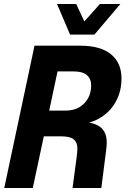

<svg xmlns="http://www.w3.org/2000/svg" viewBox="-20 -938 640 958"><path d="M1.2 0 152.2 -710H380.8Q481.4 -710 533.8 -667.2Q586.2 -624.4 586.2 -546.2Q586.2 -484.2 559.7 -434.2Q533.2 -384.2 485.9 -353.7Q438.6 -323.2 377 -318L375.6 -331.2Q446 -329.6 479.3 -304.9Q512.6 -280.2 512.6 -226.4Q512.6 -210.6 509.2 -184.3Q505.8 -158 502.8 -135L485.6 0H342L360.8 -140.8Q362.8 -156.4 364.5 -171.2Q366.2 -186 366.2 -196Q366.2 -227.4 348.1 -242.6Q330 -257.8 283 -257.8H198.6L143.6 0ZM225.6 -386.2H307.6Q346.2 -386.2 374.6 -402.4Q403 -418.6 418.9 -446.8Q434.8 -475 434.8 -511.4Q434.8 -545.8 412.9 -563.7Q391 -581.6 349 -581.6H267ZM580.6 -918.2 451.2 -765.4H329.6L264.6 -918.2H360.2L408.8 -814H385.6L478.6 -918.2Z"/></svg>

Font: Geist Mono
Style: Italic
Weight: 400
Italic angle: -12°
Monospace: yes
Designer: Basement.studio, Andrés Briganti, Mateo Zaragoza
Foundry: Basement.studio, Vercel, Andrés Briganti, Guido Ferreyra, Mateo Zaragoza
Version: Version 1.500